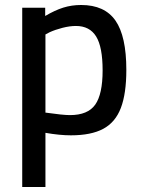

<svg xmlns="http://www.w3.org/2000/svg" viewBox="-20 -531 572 769"><path d="M69 -500H161V-467Q200 -490 233.5 -500.5Q267 -511 305 -511Q399 -511 442.5 -448.5Q486 -386 486 -251Q486 -156 464 -98.5Q442 -41 393.5 -15Q345 11 264 11Q219 11 162 1V218H69ZM391 -249Q391 -343 365 -385Q339 -427 284 -427Q259 -427 230 -419.5Q201 -412 179 -402L162 -393V-80Q232 -70 260 -70Q332 -70 361.5 -112Q391 -154 391 -249Z"/></svg>

Font: sheba-seeBold
Style: Regular
Weight: 600
Designer: Mohamed Galeb, the designers
Foundry: Kief Type Foundry
Version: Version 2.010; ttfautohint (v1.5.33-1714) -l 8 -r 50 -G 200 